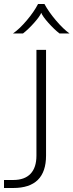

<svg xmlns="http://www.w3.org/2000/svg" viewBox="-73 -719 367 959"><path d="M-53 180H-7Q50 180 79.5 149Q109 118 109 58V-470H157V58Q157 220 -7 220H-53ZM117 -699H149Q170 -660 206.5 -617Q243 -574 274 -552H224Q198 -572 169 -604.5Q140 -637 133 -655Q126 -637 97 -604.5Q68 -572 42 -552H-8Q24 -574 60.5 -617Q97 -660 117 -699Z"/></svg>

Font: KoHo Light
Style: Regular
Weight: 300
Version: Version 1.000; ttfautohint (v1.6)